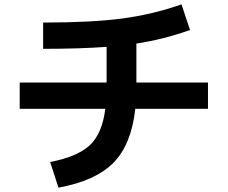

<svg xmlns="http://www.w3.org/2000/svg" viewBox="-20 -800 1040 877"><path d="M70 -303V-423H467V-586Q346 -577 177 -577V-697Q399 -697 538.5 -715.5Q678 -734 809 -780L848 -663Q728 -620 603 -601V-423H930V-303H598Q580 -139 497.5 -56Q415 27 247 57L209 -60Q334 -84 390.5 -137Q447 -190 461 -303Z"/></svg>

Font: M PLUS 1p
Style: Bold
Weight: 700
Version: Version 1.062